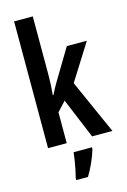

<svg xmlns="http://www.w3.org/2000/svg" viewBox="-144 -825 733 1112"><g transform="rotate(-15 222.5 -269.5)"><path d="M171 -412Q171 -350 165 -289H169Q187 -327 206 -358L317 -543H437L300 -325L445 0H323L223 -241L171 -185V0H59V-760H171ZM306 71Q295 109 277 149Q259 189 239 221H169V209Q174 191 179.5 164Q185 137 189.5 109Q194 81 196 61H306Z"/></g></svg>

Font: Noto Sans Lao UI ExtCond SemBd
Style: Regular
Weight: 600
Width: 2
Designer: Monotype Design Team
Foundry: Monotype Imaging Inc.
Version: Version 2.000; ttfautohint (v1.8.4.7-5d5b)